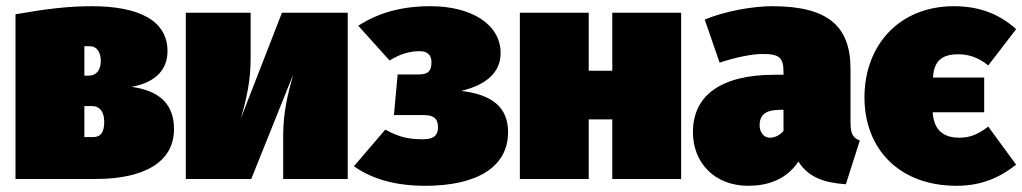

<svg xmlns="http://www.w3.org/2000/svg" viewBox="-20 -577 3296 619"><path d="M404 -297C482 -311 520 -353 520 -412C520 -511 428 -557 275 -557C199 -557 127 -548 30 -531V0H289C439 0 541 -51 541 -161C541 -235 501 -284 404 -297ZM269 -428C293 -428 305 -408 305 -380C305 -352 291 -333 266 -333H252V-428ZM279 -135H252V-235H278C302 -235 316 -215 316 -185C316 -156 309 -135 279 -135Z M1101 -536H889L756 -194C775 -259 788 -317 788 -388V-536H579V0H790L925 -336C907 -271 893 -212 893 -142V0H1101Z M1368 -557C1275 -557 1200 -536 1135 -494L1236 -382C1269 -402 1298 -412 1334 -412C1360 -412 1371 -397 1371 -377C1371 -354 1365 -337 1332 -337H1262L1250 -206H1346C1385 -206 1392 -188 1392 -167C1392 -147 1385 -128 1344 -128C1304 -128 1272 -132 1222 -159L1121 -41C1182 2 1259 22 1351 22C1514 22 1618 -36 1618 -151C1618 -231 1567 -272 1467 -284C1548 -303 1594 -344 1594 -406C1594 -499 1499 -557 1368 -557Z M1954 0H2176V-536H1954V-349H1878V-536H1656V0H1878V-192H1954Z M2722 -184V-355C2722 -492 2650 -557 2470 -557C2408 -557 2320 -542 2252 -514L2300 -375C2353 -393 2408 -403 2437 -403C2493 -403 2506 -392 2506 -343V-336H2478C2305 -336 2214 -270 2214 -151C2214 -51 2285 22 2392 22C2452 22 2514 4 2554 -56C2587 -5 2636 12 2707 17L2752 -124C2728 -133 2722 -148 2722 -184ZM2462 -133C2443 -133 2429 -150 2429 -173C2429 -208 2450 -223 2496 -223H2506V-155C2496 -143 2480 -133 2462 -133Z M3073 -133C3030 -133 2991 -150 2987 -215H3153V-327H2988C2991 -383 3019 -402 3070 -402C3104 -402 3136 -391 3166 -366L3256 -483C3205 -529 3142 -557 3055 -557C2880 -557 2767 -432 2767 -263C2767 -98 2878 22 3064 22C3146 22 3205 -6 3256 -46L3166 -169C3134 -144 3107 -133 3073 -133Z"/></svg>

Font: Fira Sans Ultra
Style: Regular
Weight: 950
Designer: Carrois Corporate & Edenspiekermann AG
Foundry: Carrois Corporate GbR & Edenspiekermann AG
Version: Version 4.203;PS 004.203;hotconv 1.0.88;makeotf.lib2.5.64775